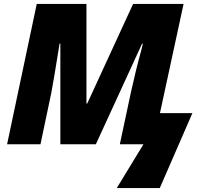

<svg xmlns="http://www.w3.org/2000/svg" viewBox="-20 -734 1033 977"><path d="M959 -158.2 793 223.1H574.2L710 0H589.8L647 -268.1Q671.4 -379.4 699.7 -481L707 -512.2H703.1L467.8 0H287.1V-512.2H283.2Q250.5 -308.6 241.2 -262.2L186 0H16.1L167 -713.9H419.9V-207H423.8L657.2 -713.9H914.1L793.9 -158.2Z"/></svg>

Font: Open Sans Extrabold
Style: Italic
Weight: 800
Italic angle: -12°
Foundry: Ascender Corporation
Version: Version 1.10